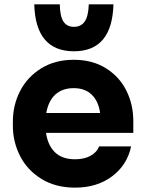

<svg xmlns="http://www.w3.org/2000/svg" viewBox="-20 -841 664 880"><path d="M39 -264V-284Q39 -359 72 -423.5Q105 -488 168.5 -527.5Q232 -567 318 -567Q403 -567 465 -528.5Q527 -490 559 -426Q591 -362 591 -286V-232H191Q199 -175 232 -143Q265 -111 324 -111Q366 -111 395 -127Q424 -143 434 -170H581Q563 -85 494 -33Q425 19 324 19Q235 19 170 -21Q105 -61 72 -126Q39 -191 39 -264ZM439 -323Q431 -378 400 -407.5Q369 -437 318 -437Q266 -437 234 -408Q202 -379 192 -323ZM137 -821H254Q255 -766 271 -742Q287 -718 319 -718Q351 -718 368 -742Q385 -766 387 -821H500Q494 -606 319 -606Q143 -606 137 -821Z"/></svg>

Font: Sora-SIA
Style: Bold
Weight: 700
Designer: Jonathan Barnbrook, Julián Moncada
Foundry: Barnbrook Fonts
Version: Version 2.000